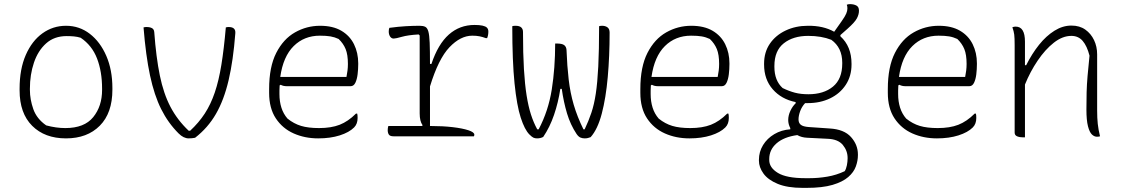

<svg xmlns="http://www.w3.org/2000/svg" viewBox="-20 -661 5440 931"><path d="M300 -536Q365 -536 415.5 -497Q466 -458 495.5 -390Q525 -322 525 -234V-226Q525 -113 464 -51.5Q403 10 300 10Q197 10 136 -51Q75 -112 75 -223V-231Q75 -326 105 -394.5Q135 -463 186 -499.5Q237 -536 300 -536ZM303 -486Q243 -486 203.5 -450.5Q164 -415 144.5 -357Q125 -299 125 -231V-225Q125 -179 141.5 -132Q158 -85 204 -53Q252 -40 297 -40Q389 -40 432 -93Q475 -146 475 -225V-231Q475 -314 450.5 -377.5Q426 -441 371 -478Q355 -483 338 -484.5Q321 -486 303 -486Z M690 -530Q707 -530 717 -524.5Q727 -519 728 -505Q737 -383 755 -295Q773 -207 806.5 -143Q840 -79 895 -27H902Q944 -66 973 -110.5Q1002 -155 1021.5 -212.5Q1041 -270 1053.5 -347Q1066 -424 1075 -528Q1081 -530 1089 -530Q1124 -530 1121 -499Q1111 -368 1088.5 -272Q1066 -176 1027 -108.5Q988 -41 926 7Q911 10 895 10Q870 10 846 -14Q795 -65 761.5 -132Q728 -199 707.5 -295Q687 -391 676 -528Q682 -530 690 -530Z M1532 -536Q1594 -536 1635 -512Q1676 -488 1696.5 -446.5Q1717 -405 1717 -354V-350Q1717 -325 1714 -300.5Q1711 -276 1703 -259.5Q1695 -243 1680 -243H1371Q1353 -243 1341 -250L1336 -247Q1335 -235 1335 -222V-205Q1335 -169 1344.5 -139Q1354 -109 1374 -86Q1405 -61 1440 -50.5Q1475 -40 1527 -40Q1586 -40 1627 -56Q1668 -72 1706 -110H1712Q1713 -107 1713.5 -102Q1714 -97 1714 -89Q1714 -60 1697 -43Q1673 -19 1627.5 -4.5Q1582 10 1523 10Q1458 10 1404 -14Q1350 -38 1317.5 -87Q1285 -136 1285 -211V-229Q1285 -337 1319.5 -404.5Q1354 -472 1410.5 -504Q1467 -536 1532 -536ZM1531 -488Q1455 -488 1404 -437.5Q1353 -387 1339 -288H1660Q1663 -303 1665 -318.5Q1667 -334 1667 -351Q1667 -396 1656 -423Q1645 -450 1622 -472Q1603 -481 1582.5 -484.5Q1562 -488 1531 -488Z M1863 -50H2027L2029 -54Q2015 -73 2015 -111V-489L2010 -494Q1958 -491 1928.5 -482.5Q1899 -474 1889 -474Q1878 -474 1871.5 -484Q1865 -494 1865 -508Q1865 -519 1868 -526Q1913 -532 1948.5 -534Q1984 -536 2015 -536Q2032 -536 2042 -531Q2052 -526 2057 -508.5Q2062 -491 2063.5 -453.5Q2065 -416 2065 -351H2072Q2104 -447 2156.5 -493.5Q2209 -540 2281 -540Q2328 -540 2341 -527Q2348 -520 2348 -508Q2348 -490 2342 -476H2336Q2320 -482 2305 -485Q2290 -488 2270 -488Q2213 -488 2159.5 -432Q2106 -376 2065 -242V-50H2070Q2127 -50 2174.5 -44.5Q2222 -39 2251 -29.5Q2280 -20 2280 -8Q2280 -4 2278 0H1889Q1871 0 1865.5 -8.5Q1860 -17 1860 -30Q1860 -41 1863 -50Z M2672 -450H2679Q2706 -450 2716 -442Q2726 -434 2727 -419Q2730 -340 2737.5 -275.5Q2745 -211 2762 -153Q2779 -95 2809 -34H2815Q2834 -74 2847.5 -114Q2861 -154 2869 -207Q2877 -260 2881 -338.5Q2885 -417 2885 -534Q2891 -536 2900 -536Q2915 -536 2925.5 -528.5Q2936 -521 2936 -503Q2936 -389 2927 -287.5Q2918 -186 2898 -110Q2878 -34 2844 4Q2837 6 2831.5 8Q2826 10 2815 10Q2804 10 2794.5 6Q2785 2 2776 -11Q2746 -56 2729.5 -111Q2713 -166 2704 -230H2697Q2687 -164 2666.5 -104Q2646 -44 2614 3Q2601 10 2584 10Q2574 10 2566.5 6.5Q2559 3 2547 -9Q2524 -32 2505 -90.5Q2486 -149 2475 -256.5Q2464 -364 2464 -534Q2470 -536 2479 -536Q2499 -536 2507.5 -528Q2516 -520 2516 -506Q2516 -401 2520.5 -326Q2525 -251 2533.5 -198Q2542 -145 2554.5 -106Q2567 -67 2585 -34H2592Q2639 -123 2655.5 -227Q2672 -331 2672 -450Z M3332 -536Q3394 -536 3435 -512Q3476 -488 3496.5 -446.5Q3517 -405 3517 -354V-350Q3517 -325 3514 -300.5Q3511 -276 3503 -259.5Q3495 -243 3480 -243H3171Q3153 -243 3141 -250L3136 -247Q3135 -235 3135 -222V-205Q3135 -169 3144.5 -139Q3154 -109 3174 -86Q3205 -61 3240 -50.5Q3275 -40 3327 -40Q3386 -40 3427 -56Q3468 -72 3506 -110H3512Q3513 -107 3513.5 -102Q3514 -97 3514 -89Q3514 -60 3497 -43Q3473 -19 3427.5 -4.5Q3382 10 3323 10Q3258 10 3204 -14Q3150 -38 3117.5 -87Q3085 -136 3085 -211V-229Q3085 -337 3119.5 -404.5Q3154 -472 3210.5 -504Q3267 -536 3332 -536ZM3331 -488Q3255 -488 3204 -437.5Q3153 -387 3139 -288H3460Q3463 -303 3465 -318.5Q3467 -334 3467 -351Q3467 -396 3456 -423Q3445 -450 3422 -472Q3403 -481 3382.5 -484.5Q3362 -488 3331 -488Z M3897 -536Q3972 -537 4025 -507L4061 -558Q4078 -582 4083.5 -595.5Q4089 -609 4089 -619Q4089 -625 4088.5 -629Q4088 -633 4086 -638Q4092 -641 4102 -641Q4119 -641 4132 -634.5Q4145 -628 4145 -610V-608Q4145 -591 4135 -572Q4125 -553 4089 -521L4055 -491V-485Q4109 -436 4109 -352V-348Q4109 -292 4081 -249.5Q4053 -207 4005 -184Q3957 -161 3897 -161Q3891 -161 3884 -161Q3868 -144 3860 -122Q3852 -100 3852 -82Q3852 -65 3863 -56Q3874 -47 3902 -45L4003 -38Q4073 -34 4106.5 3.5Q4140 41 4140 88V91Q4140 118 4130 146Q4120 174 4093 197.5Q4066 221 4017 235.5Q3968 250 3890 250H3872Q3798 250 3751 230.5Q3704 211 3682 180.5Q3660 150 3660 118V114Q3660 75 3680 42.5Q3700 10 3734.5 -10.5Q3769 -31 3812 -34V-40Q3802 -59 3802 -79Q3802 -101 3812.5 -123.5Q3823 -146 3838 -160V-166Q3769 -180 3727 -228Q3685 -276 3685 -348V-352Q3685 -408 3713 -449Q3741 -490 3789.5 -513Q3838 -536 3897 -536ZM3899 -487Q3826 -487 3780.5 -451Q3735 -415 3735 -341V-337Q3735 -270 3775 -234Q3806 -219 3834.5 -211.5Q3863 -204 3900 -204Q3974 -204 4019 -241Q4064 -278 4064 -353V-357Q4064 -430 4011 -468Q3963 -487 3899 -487ZM3885 203H3905Q3948 203 3992 195.5Q4036 188 4076 169Q4083 158 4086.5 140.5Q4090 123 4090 107V105Q4090 70 4067 42Q4044 14 3994 12L3895 7Q3867 6 3846 -6Q3781 3 3745.5 34Q3710 65 3710 110V115Q3710 152 3752 177.5Q3794 203 3885 203Z M4532 -536Q4594 -536 4635 -512Q4676 -488 4696.5 -446.5Q4717 -405 4717 -354V-350Q4717 -325 4714 -300.5Q4711 -276 4703 -259.5Q4695 -243 4680 -243H4371Q4353 -243 4341 -250L4336 -247Q4335 -235 4335 -222V-205Q4335 -169 4344.5 -139Q4354 -109 4374 -86Q4405 -61 4440 -50.5Q4475 -40 4527 -40Q4586 -40 4627 -56Q4668 -72 4706 -110H4712Q4713 -107 4713.5 -102Q4714 -97 4714 -89Q4714 -60 4697 -43Q4673 -19 4627.5 -4.5Q4582 10 4523 10Q4458 10 4404 -14Q4350 -38 4317.5 -87Q4285 -136 4285 -211V-229Q4285 -337 4319.5 -404.5Q4354 -472 4410.5 -504Q4467 -536 4532 -536ZM4531 -488Q4455 -488 4404 -437.5Q4353 -387 4339 -288H4660Q4663 -303 4665 -318.5Q4667 -334 4667 -351Q4667 -396 4656 -423Q4645 -450 4622 -472Q4603 -481 4582.5 -484.5Q4562 -488 4531 -488Z M4950 5H4940Q4924 5 4912 0Q4900 -5 4900 -18V-442Q4900 -477 4898 -493Q4896 -509 4889 -529Q4897 -532 4905 -532Q4950 -532 4950 -459V-345H4956Q4984 -401 5018.5 -444Q5053 -487 5093 -512Q5133 -537 5175 -537Q5215 -537 5242.5 -517.5Q5270 -498 5285 -466.5Q5300 -435 5300 -397V-124Q5300 -89 5303 -60.5Q5306 -32 5314 0Q5310 1 5306.5 1.5Q5303 2 5299 2Q5286 2 5274.5 -9Q5263 -20 5255.5 -49Q5248 -78 5248 -130Q5248 -177 5249 -214Q5250 -251 5253.5 -292Q5257 -333 5263 -391Q5251 -438 5230 -462.5Q5209 -487 5175 -487Q5132 -487 5090 -454Q5048 -421 5011.5 -367Q4975 -313 4950 -251Z"/></svg>

Font: Recursive Mn Csl St Lt
Style: Regular
Weight: 300
Monospace: yes
Version: Version 1.079;hotconv 1.0.112;makeotfexe 2.5.65598; ttfautoh